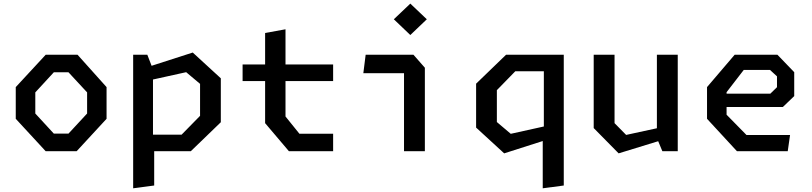

<svg xmlns="http://www.w3.org/2000/svg" viewBox="-20 -816 4380 1036"><path d="M226.5 0H393.5L555 -175V-346L398.5 -520.5H226.5L65 -346V-175ZM170.5 -203.5V-317.5L270.5 -426H349.5L450 -317.5V-203.5L349.5 -95H270.5Z M698.5 200 812 185V0H1009.5L1171.5 -156.5V-393.5L1020 -532.5L798 -461L775 -520.5H698.5ZM805.5 -89.5V-387L984.5 -426.5L1059.5 -363.5V-191L960 -89.5Z M1539 0H1777.5V-94.5H1595.5L1520.5 -187.5V-378.5H1777.5V-468H1520.5V-658L1410.5 -638V-468H1289V-378.5H1410.5V-151.5Z M2160 0H2272.5V-450.5L2211 -520.5H1953L1940.5 -421H2160ZM2105 -712 2194 -627 2283 -712 2194 -796.5Z M2908.5 200 3022 185V-520.5H2710.5L2549 -364.5V-127.5L2700.5 11.5L2908.5 -55ZM2661 -157.5V-329.5L2760.5 -431.5H2914.5V-133.5L2736 -94Z M3296 -520.5H3183.5V-125L3318 11.5L3531.5 -54L3554 0H3637V-520.5H3524.5V-124L3358.5 -88L3296 -151.5Z M3956.5 0H4230.5L4243 -87.5H4008L3900.5 -197V-238.5H4204L4265.5 -297.5V-426.5L4175 -520.5H3944L3795 -346V-175ZM3900.5 -310.5V-318.5L3993 -438.5H4135L4172.5 -404V-345.5L4136.5 -310.5Z"/></svg>

Font: Monaspace Krypton Medium
Style: Regular
Weight: 500
Designer: Riley Cran & the Lettermatic Team
Foundry: Lettermatic
Version: Version 1.101 (Monaspace Krypton)